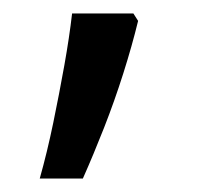

<svg xmlns="http://www.w3.org/2000/svg" viewBox="-20 -135 293 285"><path d="M178 -115 185 -104Q176 -67 163 -26Q150 15 134.5 54.5Q119 94 103 130H39Q50 91 59 47.5Q68 4 75.5 -38Q83 -80 87 -115Z"/></svg>

Font: Noto Sans Arabic SemiCondensed
Style: Regular
Weight: 400
Width: 4
Designer: Monotype Design Team, Nadine Chahine, Nizar Qandah and Khaled Hosny
Foundry: Monotype Imaging Inc.
Version: Version 2.012